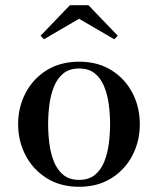

<svg xmlns="http://www.w3.org/2000/svg" viewBox="-20 -706 606 736"><path d="M283.5 10Q211.5 10 159 -23Q106.5 -56 78 -110.5Q49.5 -165 49.5 -230Q49.5 -295 78 -349.5Q106.5 -404 159 -436.8Q211.5 -469.5 283.5 -469.5Q355 -469.5 407.2 -436.8Q459.5 -404 487.8 -349.5Q516 -295 516 -230Q516 -165 487.8 -110.5Q459.5 -56 407.2 -23Q355 10 283.5 10ZM283.5 -16.5Q320 -16.5 343.2 -35.2Q366.5 -54 379.2 -85.2Q392 -116.5 397 -154.5Q402 -192.5 402 -230Q402 -268 397 -305.8Q392 -343.5 379.2 -374.8Q366.5 -406 343.2 -424.8Q320 -443.5 283.5 -443.5Q246.5 -443.5 223.2 -424.8Q200 -406 187.2 -374.8Q174.5 -343.5 169.5 -305.8Q164.5 -268 164.5 -230Q164.5 -192.5 169.5 -154.5Q174.5 -116.5 187.2 -85.2Q200 -54 223.2 -35.2Q246.5 -16.5 283.5 -16.5ZM148.5 -555.5 135.5 -569 248 -686H319L431.5 -569L418 -555.5L283 -634Z"/></svg>

Font: Bodoni Moda SC 9pt Medium
Style: Regular
Weight: 500
Designer: Owen Earl
Foundry: indestructible type
Version: Version 2.005